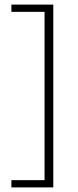

<svg xmlns="http://www.w3.org/2000/svg" viewBox="-20 -695 338 834"><path d="M29.5 119H211.5V-675H29.5V-643.5H173.5V87.5H29.5Z"/></svg>

Font: Anek Kannada ExtraLight
Style: Regular
Weight: 250
Version: Version 1.003